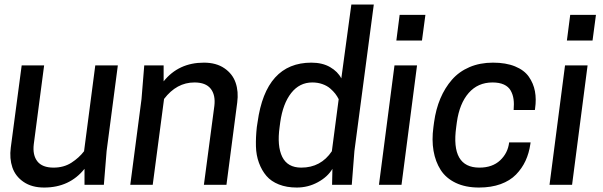

<svg xmlns="http://www.w3.org/2000/svg" viewBox="-20 -820 2674 852"><path d="M76.2 -529.8H175.8L129.9 -180.2Q124 -131.8 145.8 -104Q167.5 -76.2 217.8 -76.2Q263.2 -76.2 297.1 -98.1Q331.1 -120.1 353 -148.9L402.8 -529.8H502.9L453.1 -149.9L440.9 0H355V-70.8Q288.6 12.2 175.8 12.2Q121.1 12.2 84.7 -12.7Q48.3 -37.6 34.9 -77.1Q21.5 -116.7 27.8 -165Z M984.9 0H884.8L931.2 -350.1Q937 -398.4 915 -426.3Q893.1 -454.1 842.8 -454.1Q763.7 -454.1 708 -380.9L657.7 0H558.1L607.9 -379.9L620.1 -529.8H706.1V-459Q772.5 -542 884.8 -542Q939.5 -542 975.8 -517.1Q1012.2 -492.2 1025.6 -452.9Q1039.1 -413.6 1032.7 -365.2Z M1361.8 -542Q1410.6 -542 1444.8 -522.2Q1479 -502.4 1494.6 -472.2L1539.1 -799.8H1638.7L1552.7 -149.9L1541 0H1453.6L1455.1 -70.8Q1434.1 -35.2 1390.6 -11.5Q1347.2 12.2 1296.9 12.2Q1252 12.2 1217.5 -1.5Q1183.1 -15.1 1162.4 -39.3Q1141.6 -63.5 1129.2 -97.2Q1116.7 -130.9 1115.7 -170.9Q1114.7 -210.9 1119.6 -255.9L1123 -277.8Q1159.2 -542 1361.8 -542ZM1452.6 -148.9 1482.9 -379.9Q1476.6 -392.6 1467.8 -404.1Q1459 -415.5 1445.1 -427.5Q1431.2 -439.5 1410.6 -446.8Q1390.1 -454.1 1365.7 -454.1Q1309.1 -454.1 1272.2 -407.2Q1235.4 -360.4 1223.6 -277.8L1220.7 -255.9Q1209 -171.9 1232.4 -124Q1255.9 -76.2 1316.9 -76.2Q1403.8 -76.2 1452.6 -148.9Z M1661.6 0 1730.5 -529.8H1830.6L1761.7 0ZM1867.7 -753.9 1852.5 -640.1H1738.8L1753.4 -753.9Z M2007.3 -277.8 2004.4 -255.9Q1979.5 -76.2 2107.4 -76.2Q2165 -76.2 2199.5 -108.6Q2233.9 -141.1 2239.3 -188H2334.5L2333.5 -181.2Q2327.6 -140.1 2312 -106.4Q2296.4 -72.8 2269.8 -45.4Q2243.2 -18.1 2201.4 -2.9Q2159.7 12.2 2105.5 12.2Q2045.9 12.2 2002.4 -8.5Q1959 -29.3 1935.5 -65.9Q1912.1 -102.5 1903.8 -150.6Q1895.5 -198.7 1903.3 -255.9L1906.2 -277.8Q1914.1 -335.4 1934.1 -382.8Q1954.1 -430.2 1985.6 -466.3Q2017.1 -502.4 2063.5 -522.2Q2109.9 -542 2167.5 -542Q2225.1 -542 2265.6 -525.4Q2306.2 -508.8 2326.7 -479.5Q2347.2 -450.2 2353.8 -415Q2360.4 -379.9 2354.5 -338.9L2353.5 -332H2259.3Q2261.7 -359.4 2258.8 -380.1Q2255.9 -400.9 2246.1 -418.2Q2236.3 -435.5 2216.1 -444.8Q2195.8 -454.1 2165.5 -454.1Q2100.6 -454.1 2059.8 -407.5Q2019 -360.8 2007.3 -277.8Z M2418.5 0 2487.3 -529.8H2587.4L2518.6 0ZM2624.5 -753.9 2609.4 -640.1H2495.6L2510.3 -753.9Z"/></svg>

Font: Cooper Hewitt
Style: Medium Italic
Weight: 708
Designer: Village Type and Design LLC
Foundry: Cooper Hewitt Smithsonian Design Museum
Version: 1.000